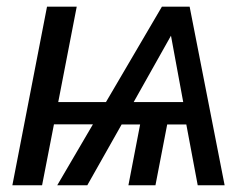

<svg xmlns="http://www.w3.org/2000/svg" viewBox="-20 -548 721 568"><path d="M16.6 0 119.1 -528.3H207L152.3 -246.1H293.5L459 -528.3H541L644.5 0H564.9L531.2 -179.7H474.6L439.9 0H359.9L394.5 -179.7H339.8L238.3 0H149.4L254.9 -180.2H139.6L104.5 0ZM522 -246.1 485.8 -442.4 375.5 -246.1Z"/></svg>

Font: Liberation Sans
Style: Italic
Weight: 400
Italic angle: -12°
Designer: Steve Matteson
Foundry: Ascender Corporation
Version: Version 2.1.5